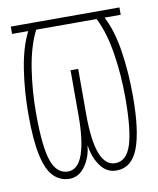

<svg xmlns="http://www.w3.org/2000/svg" viewBox="-67 -580 530 644"><g transform="rotate(-10 198.0 -258.5)"><path d="M119 10Q88 10 65.5 -12Q43 -34 31.5 -86Q20 -138 20 -226Q20 -306 31.5 -379.5Q43 -453 68 -502H13V-527H383V-502H328Q354 -452 365 -379.5Q376 -307 376 -226Q376 -109 353.5 -49.5Q331 10 278 10Q246 10 225 -18.5Q204 -47 198 -88H197Q193 -48 171.5 -19Q150 10 119 10ZM118 -15Q152 -15 168.5 -61.5Q185 -108 185 -193V-348H211V-193Q211 -15 279 -15Q317 -15 333.5 -65Q350 -115 350 -226Q350 -303 338.5 -376.5Q327 -450 301 -502H95Q69 -450 57.5 -376.5Q46 -303 46 -226Q46 -111 63 -63Q80 -15 118 -15Z"/></g></svg>

Font: Noto Sans ExtraCondensed Thin
Style: Regular
Weight: 100
Width: 2
Designer: Monotype Design Team
Foundry: Monotype Imaging Inc.
Version: Version 2.013; ttfautohint (v1.8.4.7-5d5b)